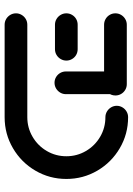

<svg xmlns="http://www.w3.org/2000/svg" viewBox="104 -662 558 805"><g transform="rotate(-90 382.5 -259.0)"><path d="M729.6 -53.7Q729.6 -40.7 723.1 -29.8Q716.7 -18.9 705.7 -12.4Q694.8 -5.9 681.9 -5.9H432.6Q419.6 -5.9 408.7 -12.4Q397.8 -18.9 391.5 -29.8Q385.2 -40.7 385.2 -53.7Q385.2 -73.3 399.1 -87.2Q413 -101.1 432.6 -101.1H681.9Q694.8 -101.1 705.7 -94.8Q716.7 -88.5 723.1 -77.6Q729.6 -66.7 729.6 -53.7ZM390.7 -44.8V-261.1Q390.7 -274.1 397.2 -285Q403.7 -295.9 414.6 -302.4Q425.6 -308.9 438.5 -308.9Q451.5 -308.9 462.4 -302.4Q473.3 -295.9 479.6 -285Q485.9 -274.1 485.9 -261.1V-44.8ZM341.9 -48.1Q341.9 -35.2 335.4 -24.3Q328.9 -13.3 318 -6.9Q307 -0.4 294.1 -0.4Q223.7 -0.4 164.3 -35.2Q104.8 -70 70 -129.4Q35.2 -188.9 35.2 -259.3Q35.2 -329.6 70 -389.1Q104.8 -448.5 164.3 -483.3Q223.7 -518.1 294.1 -518.1H681.9Q694.8 -518.1 705.7 -511.7Q716.7 -505.2 723.1 -494.3Q729.6 -483.3 729.6 -470.4Q729.6 -457.8 723.1 -446.9Q716.7 -435.9 705.7 -429.4Q694.8 -423 681.9 -423H294.1Q249.6 -423 212 -400.9Q174.4 -378.9 152.4 -341.3Q130.4 -303.7 130.4 -259.3Q130.4 -214.8 152.4 -177.2Q174.4 -139.6 212 -117.6Q249.6 -95.6 294.1 -95.6Q307 -95.6 318 -89.1Q328.9 -82.6 335.4 -71.7Q341.9 -60.7 341.9 -48.1ZM531.5 -259.3Q531.5 -272.2 538 -283.1Q544.4 -294.1 555.4 -300.6Q566.3 -307 579.3 -307H681.9Q694.8 -307 705.7 -300.6Q716.7 -294.1 723.1 -283.1Q729.6 -272.2 729.6 -259.3Q729.6 -246.3 723.1 -235.4Q716.7 -224.4 705.7 -218.1Q694.8 -211.9 681.9 -211.9H579.3Q566.3 -211.9 555.4 -218.1Q544.4 -224.4 538 -235.4Q531.5 -246.3 531.5 -259.3Z"/></g></svg>

Font: 26F Galaxy Sans Extra Bold
Style: Regular
Weight: 800
Designer: C₂₉H₂₅N₃O₅
Version: Version 1.100